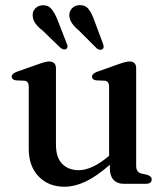

<svg xmlns="http://www.w3.org/2000/svg" viewBox="-20 -716 650 748"><path d="M92 -136.5V-378.5Q92 -399.5 75.5 -401.5L42 -403Q25.5 -405.5 25.5 -417.5Q25.5 -429 45.5 -436.5L128 -465.5Q157.5 -476.5 171 -476.5Q198 -476.5 198 -450V-152.5Q198 -102.5 222.2 -77.8Q246.5 -53 287 -53Q311.5 -53 340.2 -66Q369 -79 402 -106.5L405 -109V-378.5Q405 -399.5 388.5 -401.5L354.5 -403Q338.5 -405.5 338.5 -417.5Q338.5 -429 358.5 -436.5L440.5 -465.5Q471 -476.5 484.5 -476.5Q510.5 -476.5 510.5 -450V-70Q510.5 -45 530.5 -40L553 -35Q571 -29.5 571 -17Q571 0 547.5 0H460.5Q436.5 0 422.2 -15.5Q408 -31 408 -59V-74Q353.5 -27 311.8 -7.8Q270 11.5 231.5 11.5Q169 11.5 130.5 -28.5Q92 -68.5 92 -136.5ZM347.5 -636 381.5 -545Q387 -530 379.5 -524.5Q370.5 -518 357 -527.5L287.5 -597Q270.5 -611 260.8 -625Q251 -639 250 -656Q249.5 -671.5 260.5 -683.5Q271.5 -695.5 290.5 -696Q313 -696.5 325.5 -680Q338 -663.5 347.5 -636ZM204.5 -637.5 240 -546.5Q246.5 -532 239 -526Q230.5 -519 217 -528.5L146.5 -596.5Q129 -610 118.8 -623.5Q108.5 -637 107.5 -654Q105.5 -670 116.5 -682.2Q127.5 -694.5 146 -695.5Q168 -696.5 181 -680.5Q194 -664.5 204.5 -637.5Z"/></svg>

Font: Fraunces 9pt S000
Style: Regular
Weight: 400
Version: Version 1.000; ttfautohint (v1.8.3)